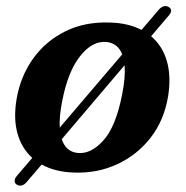

<svg xmlns="http://www.w3.org/2000/svg" viewBox="-20 -547 602 622"><path d="M35 51.5Q28 47.5 27.5 39.5Q27 31.5 34.5 23L84.5 -35.5Q50 -66.5 36.5 -115.2Q23 -164 34 -227.5Q46.5 -300 87 -356.8Q127.5 -413.5 191 -445.2Q254.5 -477 336.5 -474Q395.5 -472.5 438.5 -450L493.5 -514.5Q509 -533 525.5 -525Q542.5 -515 527 -497L469.5 -429.5Q506 -399 520.5 -349.2Q535 -299.5 524.5 -234.5Q511.5 -157 467.8 -100.8Q424 -44.5 359.2 -14.8Q294.5 15 218.5 12Q158.5 10 115 -14L67 42Q51.5 60.5 35 51.5ZM181.5 -219.5Q171.5 -169.5 173.5 -133.5L376 -371Q361.5 -407 325.5 -411Q279.5 -415.5 239.8 -365.5Q200 -315.5 181.5 -219.5ZM231.5 -51.5Q274 -47 314.5 -91.5Q355 -136 375.5 -240Q387 -296.5 383.5 -335.5L180 -96Q193.5 -55.5 231.5 -51.5Z"/></svg>

Font: Fraunces 9pt S050 SemiBold
Style: Italic
Weight: 600
Italic angle: -16°
Version: Version 1.000; ttfautohint (v1.8.3)